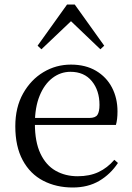

<svg xmlns="http://www.w3.org/2000/svg" viewBox="-20 -818 587 853"><path d="M303 15Q230 15 172 -15Q114 -45 81 -106Q48 -167 48 -257Q48 -341 82.5 -402.5Q117 -464 173 -497.5Q229 -531 295 -531Q360 -531 406.5 -503.5Q453 -476 477.5 -429Q502 -382 502 -323Q502 -287 495 -263H87V-294H377Q404 -294 413 -308Q422 -322 422 -352Q422 -416 388 -457.5Q354 -499 293 -499Q249 -499 213 -471.5Q177 -444 156 -392.5Q135 -341 135 -269Q135 -188 159.5 -136Q184 -84 227 -59.5Q270 -35 325 -35Q378 -35 417.5 -53.5Q457 -72 488 -108L504 -94Q471 -44 421 -14.5Q371 15 303 15ZM426 -599 268 -750H323L164 -599L147 -615L278 -798H312L443 -615Z"/></svg>

Font: Noto Serif TC
Style: Regular
Weight: 400
Designer: Ryoko NISHIZUKA  (kana & ideographs); Frank Grießhammer (Latin, Greek & Cyrillic); Wenlong ZHANG  (bopomofo); Sandoll Co
Foundry: Adobe
Version: Version 2.003-H1;hotconv 1.1.1;makeotfexe 2.6.0